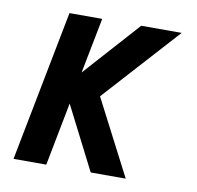

<svg xmlns="http://www.w3.org/2000/svg" viewBox="-65 -597 680 664"><g transform="rotate(10 275.0 -265.0)"><path d="M24 0 127 -530H242L204 -335L379 -530H521L281 -265L418 0H295L182 -222L139 0Z"/></g></svg>

Font: Lode Term
Style: Bold Italic
Weight: 700
Italic angle: -11°
Monospace: yes
Designer: Belleve Invis
Foundry: Belleve Invis
Version: Version 29.2.0